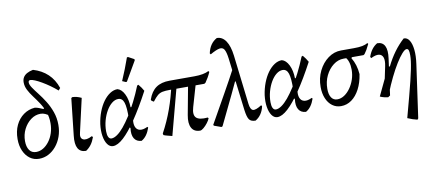

<svg xmlns="http://www.w3.org/2000/svg" viewBox="-81 -1065 3692 1624"><g transform="rotate(-10 1764.5 -253.0)"><path d="M182 7Q137 7 103 -18Q69 -43 49.5 -87Q30 -131 30 -188Q30 -256 54.5 -307.5Q79 -359 122 -390Q165 -421 220 -425Q239 -422 255.5 -415.5Q272 -409 290 -401L310 -420L338 -332Q318 -348 298.5 -357Q279 -366 258 -366Q213 -366 174.5 -337.5Q136 -309 112.5 -262.5Q89 -216 89 -161Q89 -112 109 -83Q129 -54 167 -54Q199 -54 227.5 -71Q256 -88 279 -118.5Q302 -149 315 -188.5Q328 -228 328 -273Q328 -327 311.5 -371Q295 -415 270.5 -452Q246 -489 221.5 -521.5Q197 -554 180.5 -586Q164 -618 164 -652Q164 -677 175 -695Q186 -713 207.5 -725Q229 -737 260 -743Q334 -721 384.5 -673.5Q435 -626 460 -552L444 -533Q414 -559 381.5 -582Q349 -605 318 -623Q287 -641 262 -651.5Q237 -662 223 -662Q206 -662 206 -644Q206 -625 224.5 -597.5Q243 -570 271 -534.5Q299 -499 326.5 -455Q354 -411 372.5 -359Q391 -307 391 -248Q391 -194 374.5 -148Q358 -102 329 -67Q300 -32 262.5 -12.5Q225 7 182 7Z M584 10Q486 10 503 -135L538 -452L548 -458Q568 -457 586 -452.5Q604 -448 625 -438L560 -153Q547 -106 574 -91.5Q601 -77 653 -104L661 -95Q648 -58 629 -32.5Q610 -7 584 10Z M816 10Q788 10 768.5 -17Q749 -44 741.5 -90Q734 -136 741 -192Q749 -247 767.5 -295.5Q786 -344 812.5 -380.5Q839 -417 870.5 -437.5Q902 -458 935 -458Q970 -449 993.5 -402Q1017 -355 1018 -288H1050L987 -197Q989 -293 975.5 -334Q962 -375 927 -375Q899 -375 872.5 -354Q846 -333 825 -297Q804 -261 791.5 -216.5Q779 -172 779 -124Q779 -92 788 -74Q797 -56 814 -56Q836 -56 863.5 -75Q891 -94 921 -130Q951 -166 982.5 -215.5Q1014 -265 1045.5 -327Q1077 -389 1105 -459L1116 -464Q1141 -435 1157 -405Q1084 -268 1021 -175.5Q958 -83 907 -36.5Q856 10 816 10ZM1061 8Q1018 6 998.5 -26Q979 -58 987 -116L971 -128L1026 -214L1022 -193Q1014 -147 1025 -119.5Q1036 -92 1063 -86.5Q1090 -81 1129 -100L1135 -93Q1110 -19 1061 8ZM1122 -673 1025 -506 1016 -505 986 -518Q1007 -566 1025.5 -613.5Q1044 -661 1061 -709L1071 -710L1121 -683Z M1216 -302 1199 -315 1198 -322Q1221 -389 1265.5 -420.5Q1310 -452 1383 -452H1596Q1636 -452 1667.5 -458Q1699 -464 1719 -475L1726 -467Q1715 -442 1703.5 -422Q1692 -402 1678 -382L1667 -375H1372Q1331 -375 1307 -370Q1283 -365 1264.5 -349.5Q1246 -334 1222 -302ZM1324 13Q1302 7 1283.5 2.5Q1265 -2 1251 -8L1248 -22Q1298 -114 1333.5 -213Q1369 -312 1392 -420L1436 -409ZM1564 9Q1512 9 1491 -30Q1470 -69 1483 -139L1533 -407H1601L1540 -197Q1521 -133 1547 -107.5Q1573 -82 1646 -89L1652 -82Q1646 -65 1629.5 -43.5Q1613 -22 1594.5 -6.5Q1576 9 1564 9Z M2040 7Q2001 7 1985.5 -15Q1970 -37 1962 -99L1907 -550Q1900 -605 1886.5 -628Q1873 -651 1844.5 -646Q1816 -641 1764 -611L1757 -620Q1774 -703 1838 -738Q1885 -738 1915 -693.5Q1945 -649 1955 -566L2005 -144Q2011 -93 2033.5 -86Q2056 -79 2109 -113L2115 -103Q2107 -66 2088 -38Q2069 -10 2040 7ZM1746 10 1685 -12 1681 -20Q1758 -157 1819 -265Q1880 -373 1929 -466L1959 -349H1926Q1877 -243 1834 -155.5Q1791 -68 1756 6Z M2228 10Q2200 10 2180.5 -17Q2161 -44 2153.5 -90Q2146 -136 2153 -192Q2161 -247 2179.5 -295.5Q2198 -344 2224.5 -380.5Q2251 -417 2282.5 -437.5Q2314 -458 2347 -458Q2382 -449 2405.5 -402Q2429 -355 2430 -288H2462L2399 -197Q2401 -293 2387.5 -334Q2374 -375 2339 -375Q2311 -375 2284.5 -354Q2258 -333 2237 -297Q2216 -261 2203.5 -216.5Q2191 -172 2191 -124Q2191 -92 2200 -74Q2209 -56 2226 -56Q2248 -56 2275.5 -75Q2303 -94 2333 -130Q2363 -166 2394.5 -215.5Q2426 -265 2457.5 -327Q2489 -389 2517 -459L2528 -464Q2553 -435 2569 -405Q2496 -268 2433 -175.5Q2370 -83 2319 -36.5Q2268 10 2228 10ZM2473 8Q2430 6 2410.5 -26Q2391 -58 2399 -116L2383 -128L2438 -214L2434 -193Q2426 -147 2437 -119.5Q2448 -92 2475 -86.5Q2502 -81 2541 -100L2547 -93Q2522 -19 2473 8Z M2774 12Q2732 12 2699.5 -12Q2667 -36 2649 -79Q2631 -122 2631 -177Q2631 -253 2661.5 -315Q2692 -377 2743 -414.5Q2794 -452 2855 -452H2965Q3009 -452 3037.5 -457.5Q3066 -463 3084 -475L3091 -467Q3076 -436 3066.5 -419.5Q3057 -403 3045 -387L3035 -380H2864Q2816 -380 2775 -348.5Q2734 -317 2709 -265.5Q2684 -214 2684 -152Q2684 -103 2702 -76.5Q2720 -50 2753 -50Q2784 -50 2813 -69Q2842 -88 2865 -120.5Q2888 -153 2901.5 -193Q2915 -233 2915 -276Q2915 -314 2905.5 -343.5Q2896 -373 2878 -389L2952 -407L2930 -372Q2949 -341 2960 -305Q2971 -269 2974 -228Q2963 -155 2934.5 -101Q2906 -47 2865 -17.5Q2824 12 2774 12Z M3390 237Q3368 232 3349 225.5Q3330 219 3307 209Q3334 109 3354 34Q3374 -41 3387.5 -96.5Q3401 -152 3409 -192Q3417 -232 3420.5 -260.5Q3424 -289 3424 -310Q3424 -342 3419 -354.5Q3414 -367 3402 -367Q3387 -367 3362.5 -339.5Q3338 -312 3308.5 -264.5Q3279 -217 3248.5 -154.5Q3218 -92 3191 -23L3179 7Q3160 5 3142.5 0.5Q3125 -4 3110 -11L3223 -249L3238 -247Q3301 -376 3394 -460Q3424 -461 3442.5 -431.5Q3461 -402 3466.5 -349.5Q3472 -297 3462 -227L3398 227ZM3179 7 3149 -16 3199 -256Q3209 -304 3199.5 -330.5Q3190 -357 3163.5 -361Q3137 -365 3095 -344L3088 -355Q3112 -427 3166 -459Q3212 -459 3230.5 -422.5Q3249 -386 3239 -315L3197 -5Z"/></g></svg>

Font: Alegreya
Style: Italic
Weight: 400
Italic angle: -7°
Designer: Juan Pablo del Peral
Foundry: Huerta Tipografica
Version: Version 2.009